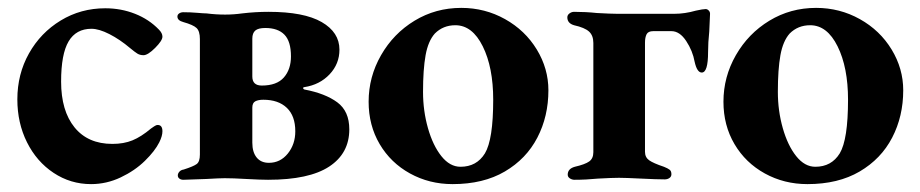

<svg xmlns="http://www.w3.org/2000/svg" viewBox="-20 -453 2334 487"><path d="M24 0ZM24 -201Q24 -265 53.5 -317.5Q83 -370 134 -401Q185 -432 247 -432Q287 -432 322.5 -418Q358 -404 383 -378Q392 -369 392 -360Q392 -350 373.5 -331.5Q355 -313 344 -313Q335 -313 328.5 -317Q322 -321 310 -331Q284 -353 257.5 -366.5Q231 -380 212 -380Q173 -380 154 -348Q135 -316 135 -246Q135 -172 169 -130Q203 -88 265 -88Q294 -88 316 -97Q338 -106 363 -127Q366 -129 371 -132.5Q376 -136 380 -136Q392 -136 392 -120Q392 -108 384 -92Q373 -70 347.5 -45Q322 -20 286 -3Q250 14 211 14Q159 14 116 -14.5Q73 -43 48.5 -92Q24 -141 24 -201Z M431 -8Q431 -13 435 -17.5Q439 -22 446 -23Q471 -31 479 -37Q487 -43 487 -61V-354Q487 -374 478.5 -382Q470 -390 445 -397Q430 -401 430 -411Q430 -416 434.5 -419Q439 -422 445 -422Q463 -422 480 -420.5Q497 -419 504 -419Q527 -416 551 -416Q573 -416 594 -419Q628 -423 661 -423Q751 -423 796 -397Q841 -371 841 -327Q841 -291 816 -264.5Q791 -238 752 -232Q749 -232 749 -229.5Q749 -227 752 -226Q805 -216 835.5 -193.5Q866 -171 866 -125Q866 -64 815 -30.5Q764 3 660 3Q641 3 605 1Q571 -1 550 -1Q537 -1 503 1L445 3Q439 3 435 0Q431 -3 431 -8ZM718 -310Q718 -348 701.5 -365Q685 -382 653 -382Q635 -382 627.5 -375.5Q620 -369 620 -355V-259Q620 -236 644 -236Q682 -236 700 -256.5Q718 -277 718 -310ZM729 -120Q729 -159 707.5 -179.5Q686 -200 648 -200Q635 -200 627.5 -196Q620 -192 620 -180V-91Q620 -67 631 -53.5Q642 -40 662 -40Q691 -40 710 -63.5Q729 -87 729 -120Z M915 0ZM915 -195Q915 -258 946.5 -313Q978 -368 1031.5 -400.5Q1085 -433 1150 -433Q1210 -433 1261 -404.5Q1312 -376 1341.5 -327.5Q1371 -279 1371 -224Q1371 -158 1343 -104Q1315 -50 1260.5 -18Q1206 14 1128 14Q1069 14 1020 -13Q971 -40 943 -87.5Q915 -135 915 -195ZM1210 -64Q1231 -99 1231 -200Q1231 -282 1204.5 -335.5Q1178 -389 1135 -389Q1104 -389 1083 -368Q1066 -349 1059.5 -313Q1053 -277 1053 -220Q1053 -172 1065.5 -128Q1078 -84 1099.5 -57Q1121 -30 1148 -30Q1189 -30 1210 -64Z M1420 -10Q1420 -25 1438 -30Q1464 -36 1474.5 -43.5Q1485 -51 1485 -67V-344Q1485 -363 1474 -373Q1463 -383 1436 -389Q1419 -394 1419 -409Q1419 -415 1424.5 -419Q1430 -423 1436 -423Q1466 -423 1494 -420Q1530 -418 1545 -418H1691Q1717 -418 1745 -426Q1763 -430 1770 -430Q1774 -430 1777.5 -426.5Q1781 -423 1781 -418L1779 -373Q1776 -345 1776 -321Q1776 -269 1760 -269Q1748 -269 1742 -296Q1737 -324 1720.5 -349Q1704 -374 1683 -374H1637Q1624 -374 1620 -366Q1616 -358 1616 -345V-68Q1616 -54 1626.5 -46.5Q1637 -39 1664 -30Q1674 -26 1678.5 -22.5Q1683 -19 1683 -11Q1683 -5 1678 -1.5Q1673 2 1666 2Q1646 2 1606 0Q1566 -2 1550 -2Q1533 -2 1497 0Q1467 3 1437 3Q1431 3 1425.5 -0.5Q1420 -4 1420 -10Z M1815 0ZM1815 -195Q1815 -258 1846.5 -313Q1878 -368 1931.5 -400.5Q1985 -433 2050 -433Q2110 -433 2161 -404.5Q2212 -376 2241.5 -327.5Q2271 -279 2271 -224Q2271 -158 2243 -104Q2215 -50 2160.5 -18Q2106 14 2028 14Q1969 14 1920 -13Q1871 -40 1843 -87.5Q1815 -135 1815 -195ZM2110 -64Q2131 -99 2131 -200Q2131 -282 2104.5 -335.5Q2078 -389 2035 -389Q2004 -389 1983 -368Q1966 -349 1959.5 -313Q1953 -277 1953 -220Q1953 -172 1965.5 -128Q1978 -84 1999.5 -57Q2021 -30 2048 -30Q2089 -30 2110 -64Z"/></svg>

Font: EB Garamond
Style: Bold
Weight: 700
Designer: Georg Duffner and Octavio Pardo
Foundry: Georg Duffner
Version: Version 1.000; ttfautohint (v1.6)